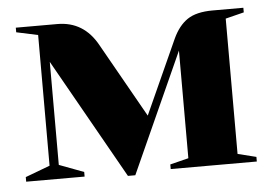

<svg xmlns="http://www.w3.org/2000/svg" viewBox="-42 -556 895 622"><g transform="rotate(-5 405.0 -245.0)"><path d="M670 -500H770V-485L710 -470V-30L770 -15V0H490V-15L550 -30V-380L374 10H350L130 -380V-45L210 -15V0H20V-15L100 -45V-470L30 -485V-500H165Q251 -500 295 -420L431 -179L540 -420Q559 -461 588 -480.5Q617 -500 670 -500Z"/></g></svg>

Font: Yeseva One
Style: Regular
Weight: 400
Designer: Jovanny Lemonad
Foundry: Jovanny Lemonad
Version: Version 2.000